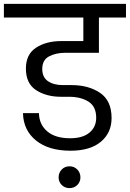

<svg xmlns="http://www.w3.org/2000/svg" viewBox="-47 -760 667 986"><path d="M290 -489Q240 -489 205 -470.5Q170 -452 170 -406Q170 -363 199.5 -343Q229 -323 276 -323H321Q408 -323 467 -283Q526 -243 526 -154Q526 -78 471 -32Q416 14 315 14Q203 14 138 -38.5Q73 -91 71 -179H153Q154 -121 195.5 -85.5Q237 -50 313 -50Q378 -50 412.5 -79Q447 -108 447 -155Q447 -213 407.5 -238Q368 -263 307 -263H266Q191 -263 138.5 -297Q86 -331 86 -408Q86 -481 138 -515Q190 -549 267 -549H381V-670H-27V-740H600V-670H461V-489ZM366 151Q366 174 350 190Q334 206 310 206Q286 206 270 190Q254 174 254 151Q254 127 270 110.5Q286 94 310 94Q334 94 350 110.5Q366 127 366 151Z"/></svg>

Font: MSTAGE
Style: Regular
Weight: 400
Designer: Ninad Kale (Devanagari), Jonny Pinhorn (Latin)
Foundry: Indian Type Foundry
Version: 4.004